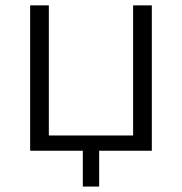

<svg xmlns="http://www.w3.org/2000/svg" viewBox="-20 -559 675 712"><path d="M287.1 132.8V0H91.8V-539.1H161.1V-56.6H473.6V-539.1H543V0H347.7V132.8Z"/></svg>

Font: Min Sans Light
Style: Regular
Weight: 300
Designer: Jinseong-Kim, NotoSansCJK, Nunito
Foundry: Jinseong-Kim
Version: Version 1.400;Glyphs 3.1.2 (3151)